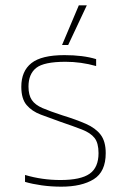

<svg xmlns="http://www.w3.org/2000/svg" viewBox="-20 -691 477 721"><path d="M213 -522 276 -671H306L236 -522ZM210 10Q172 10 136.5 5Q101 0 74 -8V-34Q138 -15 207 -15Q283 -15 316.5 -38.5Q350 -62 350 -116Q350 -154 335 -173Q320 -192 288 -204.5Q256 -217 206 -234Q167 -248 133.5 -260.5Q100 -273 80 -296.5Q60 -320 60 -365Q60 -424 98 -454Q136 -484 222 -484Q292 -484 341 -469V-443Q284 -459 226 -459Q145 -459 116 -436Q87 -413 87 -366Q87 -334 99.5 -315.5Q112 -297 140 -285Q168 -273 214 -258Q266 -242 302.5 -226Q339 -210 358 -185Q377 -160 377 -116Q377 -46 332 -18Q287 10 210 10Z"/></svg>

Font: Kanit Thin
Style: Regular
Weight: 250
Designer: Katatrad Team
Foundry: CadsonDemak
Version: Version 2.000; ttfautohint (v1.8.3)